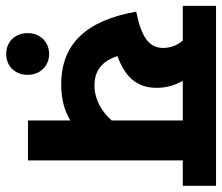

<svg xmlns="http://www.w3.org/2000/svg" viewBox="-70 -592 734 635"><g transform="rotate(90 297.5 -275.0)"><path d="M595 -622H0V-512H115C131 -493 139 -471 139 -447C139 -401 104 -375 19 -358C48 -193 126 -110 259 -110C308 -110 345 -120 379 -140V0H511V-512H595ZM166 -296C235 -321 271 -360 271 -426C271 -457 263 -485 248 -512H379V-277C349 -243 309 -220 263 -220C212 -220 182 -247 166 -296ZM90 1C90 42 118 72 159 72C200 72 228 42 228 1C228 -39 200 -70 159 -70C118 -70 90 -39 90 1Z"/></g></svg>

Font: Noto Sans Devanagari SemiCondensed
Style: Bold
Weight: 700
Width: 4
Designer: Jelle Bosma - Monotype Design Team
Foundry: Monotype Imaging Inc.
Version: Version 2.004